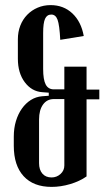

<svg xmlns="http://www.w3.org/2000/svg" viewBox="-20 -726 409 752"><path d="M34 -155V-191Q34 -224 42.5 -252Q51 -280 66 -301Q81 -322 101 -334.5Q121 -347 145 -349L171 -351V-363L145 -365Q104 -368 77 -404Q50 -440 50 -496V-572Q50 -601 59.5 -625.5Q69 -650 86.5 -668Q104 -686 127.5 -696Q151 -706 178 -706Q229 -706 263.5 -673.5Q298 -641 308 -585L216 -570Q213 -628 205.5 -648.5Q198 -669 181 -669Q164 -669 156.5 -652.5Q149 -636 149 -597V-456Q149 -414 159 -395Q169 -376 191 -376H232V-465H319V-375H369V-337H319V-35Q292 -16 255 -5Q218 6 182 6Q111 6 72.5 -36Q34 -78 34 -155ZM133 -87Q133 -61 146 -46Q159 -31 182 -31Q202 -31 217 -44.5Q232 -58 232 -78V-338H191Q164 -338 148.5 -316.5Q133 -295 133 -258Z"/></svg>

Font: Moniqa ExtBd Cond Paragraph
Style: Regular
Weight: 800
Width: 3
Designer: Rajesh Rajput
Foundry: Rajesh Rajput
Version: Version 1.000